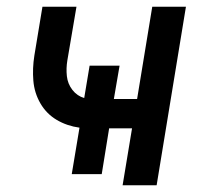

<svg xmlns="http://www.w3.org/2000/svg" viewBox="-20 -550 616 570"><path d="M344 0H445L532 -530H432L387 -256H318L335 -355H246L230 -259Q209 -265 195 -283Q181 -301 178.5 -324Q176 -347 180 -371L207 -530H106L82 -385Q76 -347 79 -310.5Q82 -274 100 -243Q118 -212 148.5 -194Q179 -176 216 -171L193 -33H282L304 -169H372Z"/></svg>

Font: Iosevka Sparkle Medium Oblique
Style: Regular
Weight: 500
Italic angle: -9°
Designer: Belleve Invis
Foundry: Belleve Invis
Version: Version 4.5.0; ttfautohint (v1.8.3)